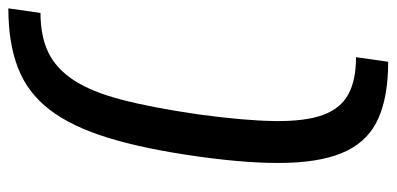

<svg xmlns="http://www.w3.org/2000/svg" viewBox="-265 -580 950 460"><g transform="rotate(-90 210.0 -350.0)"><path d="M292 105Q210 105 157.5 82Q105 59 79 6.5Q53 -46 50 -133.5Q47 -221 65 -350Q83 -479 110 -566.5Q137 -654 177.5 -706.5Q218 -759 277.5 -782Q337 -805 420 -805L409 -728Q354 -728 315 -709.5Q276 -691 248 -648.5Q220 -606 201 -533Q182 -460 166 -350Q151 -240 150 -167Q149 -94 164.5 -51.5Q180 -9 214 9.5Q248 28 303 28Z"/></g></svg>

Font: Pathway Extreme 28pt Medium
Style: Italic
Weight: 500
Italic angle: -8°
Designer: Eduardo Rodriguez Tunni
Foundry: Eduardo Rodriguez Tunni
Version: Version 1.001;gftools[0.9.26]